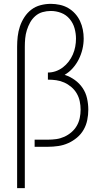

<svg xmlns="http://www.w3.org/2000/svg" viewBox="-20 -763 540 998"><path d="M69 215V-520Q69 -547 72 -573.5Q75 -600 83.5 -625.5Q92 -651 107 -674Q122 -697 143 -713Q164 -729 190.5 -736Q217 -743 244 -743Q267 -743 290.5 -738Q314 -733 334 -721.5Q354 -710 370 -692.5Q386 -675 396 -653.5Q406 -632 410.5 -609Q415 -586 415 -563Q415 -535 408.5 -507.5Q402 -480 389.5 -455Q377 -430 358.5 -409Q340 -388 316 -374Q344 -365 368.5 -347.5Q393 -330 409.5 -305.5Q426 -281 432.5 -251.5Q439 -222 439 -193Q439 -166 433.5 -139Q428 -112 414.5 -88.5Q401 -65 380 -47.5Q359 -30 334.5 -19Q310 -8 283 -4Q256 0 229 0H160V-37H229Q251 -37 272.5 -40Q294 -43 314 -52Q334 -61 351 -75.5Q368 -90 379 -109Q390 -128 394.5 -149.5Q399 -171 399 -193Q399 -215 394.5 -236.5Q390 -258 379 -277Q368 -296 351 -310.5Q334 -325 314 -334Q294 -343 272.5 -346Q251 -349 229 -349V-386Q250 -386 270 -393Q290 -400 307 -413Q324 -426 337 -443Q350 -460 358.5 -479.5Q367 -499 371 -520Q375 -541 375 -562Q375 -589 367.5 -616Q360 -643 342 -664.5Q324 -686 298 -696Q272 -706 244 -706Q222 -706 201 -700Q180 -694 163.5 -679.5Q147 -665 136.5 -646Q126 -627 119.5 -606Q113 -585 111 -563.5Q109 -542 109 -520V215Z"/></svg>

Font: Zed Sans Extralight
Style: Regular
Weight: 200
Designer: Belleve Invis
Foundry: Belleve Invis
Version: Version 1.0.0; ttfautohint (v1.8.4)